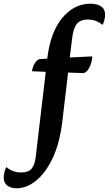

<svg xmlns="http://www.w3.org/2000/svg" viewBox="-142 -754 585 1032"><path d="M-53 258Q-84 258 -103 243Q-122 228 -122 201Q-122 187 -118 170.5Q-114 154 -108 144Q-74 173 -28 173Q10 173 27.5 153Q45 133 50 89L104 -368L30 -371Q33 -394 44 -412.5Q55 -431 69 -436L112 -439Q129 -581 192.5 -657.5Q256 -734 344 -734Q380 -734 401.5 -719.5Q423 -705 423 -674Q423 -661 418.5 -644.5Q414 -628 409 -620Q375 -649 331 -649Q289 -649 270 -624.5Q251 -600 245 -542L233 -445L354 -451Q354 -436 348.5 -416.5Q343 -397 332.5 -381Q322 -365 307 -361L224 -364L193 -102Q179 16 141 96Q103 176 52 217Q1 258 -53 258Z"/></svg>

Font: Petrona
Style: Bold Italic
Weight: 700
Italic angle: -9°
Designer: Ringo R. Seeber
Foundry: Ringo R. Seeber
Version: Version 2.001; ttfautohint (v1.8.3)